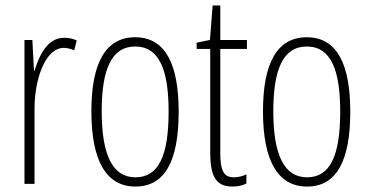

<svg xmlns="http://www.w3.org/2000/svg" viewBox="-20 -676 1354 706"><path d="M216 -537C153 -537 124 -471 107 -416H105L99 -529H70V0H107V-278C107 -381 145 -500 215 -500C229 -500 244 -495 253 -491L262 -527C247 -535 230 -537 216 -537Z M637 -265C637 -437 590 -539 477 -539C368 -539 316 -444 316 -267C316 -84 371 10 478 10C585 10 637 -82 637 -265ZM354 -267C354 -421 390 -505 477 -505C567 -505 600 -416 600 -266C600 -101 562 -24 478 -24C393 -24 354 -108 354 -267Z M840 -24C800 -24 790 -53 790 -115V-496H888V-529H790V-656H762L752 -529L703 -519V-496H753V-116C753 -33 771 10 834 10C855 10 871 6 886 -1V-35C875 -29 857 -24 840 -24Z M1268 -265C1268 -437 1221 -539 1108 -539C999 -539 947 -444 947 -267C947 -84 1002 10 1109 10C1216 10 1268 -82 1268 -265ZM985 -267C985 -421 1021 -505 1108 -505C1198 -505 1231 -416 1231 -266C1231 -101 1193 -24 1109 -24C1024 -24 985 -108 985 -267Z"/></svg>

Font: Noto Sans Ethiopic ExtraCondensed ExtraLight
Style: Regular
Weight: 200
Width: 2
Designer: Monotype Design Team
Foundry: Monotype Imaging Inc.
Version: Version 2.102